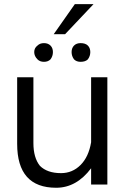

<svg xmlns="http://www.w3.org/2000/svg" viewBox="-20 -887 599 923"><path d="M429.7 -867.2 293 -722.7H238.3L339.8 -867.2ZM191.4 -679.7Q210.9 -679.7 222.7 -668Q234.4 -656.2 234.4 -636.7Q234.4 -617.2 222.7 -601.6Q210.9 -589.8 191.4 -589.8Q171.9 -589.8 160.2 -601.6Q144.5 -617.2 144.5 -636.7Q144.5 -656.2 160.2 -668Q171.9 -679.7 191.4 -679.7ZM367.2 -679.7Q390.6 -679.7 402.3 -668Q414.1 -656.2 414.1 -636.7Q414.1 -617.2 402.3 -601.6Q390.6 -589.8 367.2 -589.8Q347.7 -589.8 335.9 -601.6Q324.2 -617.2 324.2 -636.7Q324.2 -656.2 335.9 -668Q347.7 -679.7 367.2 -679.7ZM140.6 -515.6V-199.2Q140.6 -128.9 171.9 -89.8Q207 -54.7 273.4 -54.7Q328.1 -54.7 367.2 -93.8Q406.2 -132.8 418 -203.1V-515.6H496.1V0H418V-78.1Q347.7 15.6 250 15.6Q62.5 15.6 62.5 -195.3V-515.6Z"/></svg>

Font: 和音 by 宁静之雨，公众号njzyshare
Style: Regular
Weight: 400
Designer: Steve Matteson
Foundry: Ascender Corporation
Version: Version 6.00;June 8, 2018;FontCreator 11.0.0.2388 32-bit